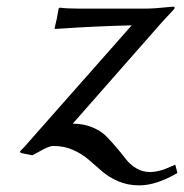

<svg xmlns="http://www.w3.org/2000/svg" viewBox="-20 -456 552 576"><path d="M430.2 60.1Q440.9 60.1 453.1 57.4Q465.3 54.7 471.4 52.5Q477.5 50.3 491.2 44.4Q504.9 38.6 505.9 38.1L512.2 63Q448.7 100.1 397.9 100.1Q363.3 100.1 335 87.9Q306.6 75.7 286.6 58.3Q266.6 41 246.8 23.7Q227.1 6.3 200 -5.9Q172.9 -18.1 140.1 -18.1Q132.3 -18.1 122.1 -13.7Q111.8 -9.3 97.7 -1.2Q83.5 6.8 77.1 9.8L42 2.9L40 -2Q52.7 -13.7 67.9 -32.2L375 -379.9Q323.7 -378.9 266.4 -376.2Q209 -373.5 176.8 -371.1L145 -369.1L144 -372.1Q150.9 -398.4 155.8 -430.2L159.2 -433.1Q180.2 -430.2 213.9 -430.2H418Q430.7 -430.2 450 -431.6Q469.2 -433.1 483.9 -434.6Q498.5 -436 500 -436Q503.9 -436 503.9 -432.1Q503.9 -430.2 499.5 -425.5Q495.1 -420.9 484.4 -409.4Q473.6 -397.9 464.8 -388.2L198.2 -85Q230.5 -85 256.6 -74.2Q282.7 -63.5 298.6 -47.4Q314.5 -31.2 330.3 -12.5Q346.2 6.3 358.6 22.5Q371.1 38.6 389.6 49.3Q408.2 60.1 430.2 60.1Z"/></svg>

Font: Linear Smooth
Style: Italic
Weight: 400
Designer: Philipp H. Poll, Flanker
Foundry: Philipp H. Poll, reworked by Flanker
Version: Version 1.061 | FøM Fix